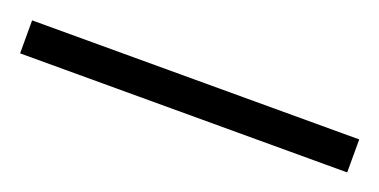

<svg xmlns="http://www.w3.org/2000/svg" viewBox="-24 -906 486 246"><g transform="rotate(20 219.0 -782.5)"><path d="M442 -760V-805H-4V-760Z"/></g></svg>

Font: Noto Sans Gujarati Condensed Light
Style: Regular
Weight: 300
Width: 3
Designer: Jelle Bosma - Monotype Design Team, Universal Thirst
Foundry: Monotype Imaging Inc.
Version: Version 2.106